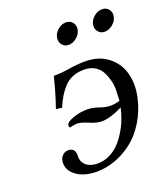

<svg xmlns="http://www.w3.org/2000/svg" viewBox="-119 -705 701 800"><g transform="rotate(-20 231.0 -304.5)"><path d="M363.3 -235.8Q364.7 -258.3 365.2 -282Q365.7 -305.7 359.4 -328.4Q353 -351.1 343 -368.7Q333 -386.2 313.7 -397.2Q294.4 -408.2 268.6 -408.2Q239.7 -408.2 217 -398.9Q194.3 -389.6 178 -371.3Q161.6 -353 150.9 -335Q140.1 -316.9 128.4 -290L102.5 -293.9Q123 -351.1 141.6 -426.8Q176.3 -426.8 212.9 -432.9Q249.5 -439 285.2 -439Q344.2 -439 384.3 -408.2Q424.3 -377.4 437.5 -329.1Q450.7 -280.8 439 -225.1Q426.8 -168.5 398.9 -122.6Q371.1 -76.7 334.5 -48.3Q297.9 -20 257.1 -5.1Q216.3 9.8 175.8 9.8Q115.2 9.8 80.8 -18.3Q46.4 -46.4 55.2 -85.9Q57.6 -97.2 67.9 -106.2Q78.1 -115.2 91.3 -115.2Q123.5 -115.2 121.6 -78.1Q120.6 -52.2 139.2 -36.6Q157.7 -21 189.5 -21Q216.8 -21 241.7 -33Q266.6 -44.9 285.2 -64.2Q303.7 -83.5 318.8 -108.4Q334 -133.3 343.5 -158.4Q353 -183.6 358.4 -208Q302.7 -180.2 266.1 -180.2Q243.2 -180.2 211.9 -193.6Q180.7 -207 164.1 -207Q157.2 -207 146.7 -204.6Q136.2 -202.1 132.8 -202.1Q126 -202.1 128.9 -214.8Q131.3 -226.6 161.6 -237.3Q191.9 -248 223.6 -248Q247.1 -248 274.4 -238.5Q301.8 -229 319.8 -229Q344.7 -229 363.3 -235.8ZM215.8 -540.8Q205.1 -554.7 209 -573.2Q212.9 -591.8 229.5 -605.5Q246.1 -619.1 264.6 -619.1Q283.2 -619.1 293.9 -605.5Q304.7 -591.8 300.8 -573.2Q296.9 -554.7 280.3 -540.8Q263.7 -526.9 245.1 -526.9Q226.6 -526.9 215.8 -540.8ZM375.5 -540.8Q364.7 -554.7 368.7 -573.2Q372.6 -591.8 389.4 -605.5Q406.2 -619.1 424.8 -619.1Q443.4 -619.1 454.1 -605.5Q464.8 -591.8 460.9 -573.2Q457 -554.7 440.2 -540.8Q423.3 -526.9 404.8 -526.9Q386.2 -526.9 375.5 -540.8Z"/></g></svg>

Font: Linux Biolinum G
Style: Italic
Weight: 400
Italic angle: -12°
Designer: Philipp H. Poll
Foundry: Philipp H. Poll
Version: Version 0.5.1